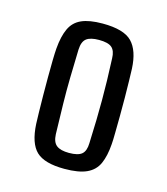

<svg xmlns="http://www.w3.org/2000/svg" viewBox="-75 -868 479 550"><g transform="rotate(15 165.0 -593.0)"><path d="M165 -377Q106 -377 81.5 -400.2Q57 -423.5 54 -480.5Q53.5 -492 53 -514.2Q52.5 -536.5 52.2 -563.8Q52 -591 52 -618.5Q52 -646 52.5 -668.8Q53 -691.5 54 -704Q57 -741 67.8 -764Q78.5 -787 101.5 -797.2Q124.5 -807.5 164 -807.5Q227 -807.5 251.2 -782.5Q275.5 -757.5 278 -704Q278.5 -691.5 279 -668.8Q279.5 -646 279.8 -618.5Q280 -591 279.8 -563.8Q279.5 -536.5 279.2 -514.2Q279 -492 278 -480.5Q275.5 -445 265.2 -422Q255 -399 231.2 -388Q207.5 -377 165 -377ZM166 -424.5Q193 -424.5 204 -434Q215 -443.5 215.5 -466.5Q217 -504.5 217.8 -535.8Q218.5 -567 218.5 -595.2Q218.5 -623.5 217.8 -653Q217 -682.5 215.5 -718Q215 -740.5 204 -750Q193 -759.5 166 -759.5Q140.5 -759.5 128.8 -750.5Q117 -741.5 116 -717.5Q114.5 -671 113.8 -633Q113 -595 113.8 -556.2Q114.5 -517.5 116 -466.5Q117 -443 129 -433.8Q141 -424.5 166 -424.5Z"/></g></svg>

Font: Big Shoulders Display Thin Medium
Style: Regular
Weight: 500
Version: Version 2.002